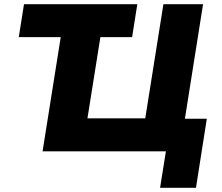

<svg xmlns="http://www.w3.org/2000/svg" viewBox="-20 -725 1066 920"><path d="M747 175 775 0H184L271 -547H70L95 -705H638L613 -547H461L399 -158H676L763 -705H953L866 -156H971L919 175Z"/></svg>

Font: Nunito Sans 8pt Black
Style: Italic
Weight: 900
Italic angle: -9°
Version: Version 3.101;gftools[0.9.27]